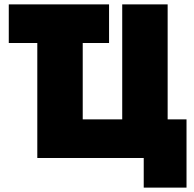

<svg xmlns="http://www.w3.org/2000/svg" viewBox="-20 -720 882 875"><path d="M150 0H635V135H830V-176H744V-700H537V-176H357V-524H477V-700H20V-524H150Z"/></svg>

Font: Fixel Text Black
Style: Regular
Weight: 900
Width: 4
Designer: AlfaBravo + MacPaw
Foundry: Kyrylo Tkachov, Marchela Mozhyna, Serhii Makarenko, Maria Weinstein, Zakhar Kryvoshyya
Version: Version 1.211